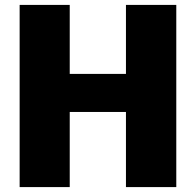

<svg xmlns="http://www.w3.org/2000/svg" viewBox="-20 -762 797 782"><path d="M493 -306V0H698V-742H493V-461H264V-742H60V0H264V-306Z"/></svg>

Font: Bisquit Text
Style: Bold
Weight: 800
Version: Version 1.004;Glyphs 3.2.3 (3260)